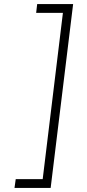

<svg xmlns="http://www.w3.org/2000/svg" viewBox="-20 -770 425 940"><path d="M338 -750 228 150H51L57 107H189L288 -707H157L162 -750Z"/></svg>

Font: Josefin Sans Light
Style: Italic
Weight: 300
Italic angle: -7°
Designer: Santiago Orozco
Foundry: Typemade
Version: Version 2.000